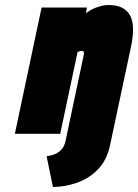

<svg xmlns="http://www.w3.org/2000/svg" viewBox="-20 -531 548 762"><path d="M417 44 500 -346Q508 -385 508 -413Q508 -441 500.5 -460Q493 -479 480 -490Q467 -501 449.5 -506Q432 -511 411 -511Q394 -511 375 -505.5Q356 -500 341.5 -492Q327 -484 321 -478L325 -501H145L39 0H219L288 -325Q292 -326 294.5 -327Q297 -328 299.5 -328.5Q302 -329 304 -329Q307 -329 309 -328Q311 -327 312 -325Q313 -323 313.5 -321Q314 -319 313 -316L240 29Q235 52 221.5 65Q208 78 192 83Q176 88 165 89L190 211Q236 211 283.5 195Q331 179 367.5 142.5Q404 106 417 44Z"/></svg>

Font: Advent Pro Black
Style: Italic
Weight: 900
Italic angle: -12°
Version: Version 3.000